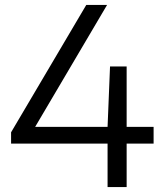

<svg xmlns="http://www.w3.org/2000/svg" viewBox="-20 -760 666 780"><path d="M25 -176.5V-222.5L330.5 -740H415L109.5 -222L98 -244.5H604V-176.5ZM417 0V-244.5L427 -490H494.5V0Z"/></svg>

Font: Encode Sans SemiExpanded
Style: Regular
Weight: 400
Width: 6
Designer: Multiple Designers
Foundry: Impallari Type
Version: Version 3.002